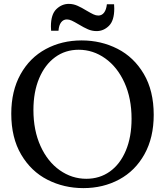

<svg xmlns="http://www.w3.org/2000/svg" viewBox="-20 -958 849 988"><path d="M400 -750Q500 -750 584.5 -707Q669 -664 720 -577.5Q771 -491 771 -367Q771 -250 723.5 -164.5Q676 -79 593.5 -34.5Q511 10 409 10Q309 10 224.5 -33Q140 -76 89 -162.5Q38 -249 38 -373Q38 -490 85.5 -575.5Q133 -661 215.5 -705.5Q298 -750 400 -750ZM424 -38Q493 -38 545.5 -75.5Q598 -113 627.5 -183Q657 -253 657 -347Q657 -452 620.5 -532.5Q584 -613 521.5 -657.5Q459 -702 385 -702Q316 -702 263.5 -663.5Q211 -625 181.5 -555Q152 -485 152 -392Q152 -287 188.5 -206.5Q225 -126 287.5 -82Q350 -38 424 -38ZM568 -914Q568 -852 540.5 -825Q513 -798 477 -798Q454 -798 433 -807Q412 -816 384 -833Q362 -846 349 -852Q336 -858 324 -858Q306 -858 294.5 -843Q283 -828 281 -800H243Q242 -808 242 -822Q242 -884 270 -911Q298 -938 334 -938Q357 -938 378.5 -928.5Q400 -919 426 -903Q448 -890 461 -884Q474 -878 486 -878Q504 -878 515.5 -893Q527 -908 530 -936H567Q568 -928 568 -914Z"/></svg>

Font: Minipax
Style: Regular
Weight: 400
Designer: Raphaël Ronot, Igor Stepanchenko (Cyrillic)
Foundry: steppetype
Version: Version 1.002